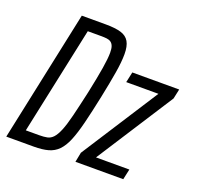

<svg xmlns="http://www.w3.org/2000/svg" viewBox="-121 -817 971 947"><g transform="rotate(20 364.0 -344.0)"><path d="M6 0 152 -688H278Q328 -688 358 -679Q388 -670 401.5 -646.5Q415 -623 415 -581Q415 -541 405.5 -483.5Q396 -426 379 -344Q361 -258 346 -198Q331 -138 315 -99.5Q299 -61 277.5 -39Q256 -17 225.5 -8.5Q195 0 151 0ZM86 -62H156Q180 -62 197.5 -65.5Q215 -69 228.5 -83.5Q242 -98 254.5 -128Q267 -158 280 -210.5Q293 -263 311 -344Q329 -429 337.5 -481.5Q346 -534 346 -564Q346 -585 341.5 -597.5Q337 -610 328 -616.5Q319 -623 306 -624.5Q293 -626 275 -626H206ZM369 0 379 -51 639 -455H470L482 -510H728L717 -459L457 -55H632L620 0Z"/></g></svg>

Font: Saira ExtraCondensed
Style: Italic
Weight: 400
Width: 2
Italic angle: -12°
Designer: Hector Gatti with collaboration of the Omnibus-Type team
Foundry: Omnibus-Type
Version: Version 1.101